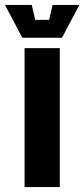

<svg xmlns="http://www.w3.org/2000/svg" viewBox="-63 -754 340 774"><path d="M36 0V-560H178V0ZM149 -734H257L187 -602H27L-43 -734H65L79 -674H135Z"/></svg>

Font: Tektur Condensed SemiBold
Style: Regular
Weight: 600
Width: 3
Designer: Adam Jagosz
Foundry: Adam Jagosz
Version: Version 1.005;gftools[0.9.30]